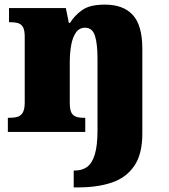

<svg xmlns="http://www.w3.org/2000/svg" viewBox="-20 -571 731 831"><path d="M299 240V167H305Q336 167 357.5 151Q379 135 390.5 97Q402 59 402 -7V-317Q402 -381 391 -416Q380 -451 348 -451Q323 -451 308.5 -430Q294 -409 288 -375Q282 -341 282 -301V-125Q282 -98 288.5 -84.5Q295 -71 309 -66Q323 -61 345 -61H349V0H14V-61H18Q41 -61 56 -65.5Q71 -70 79 -84.5Q87 -99 87 -128V-412Q87 -439 80 -452.5Q73 -466 59 -470.5Q45 -475 23 -475H19V-536H265L278 -472H283Q302 -503 335 -527Q368 -551 434 -551Q514 -551 555 -506Q596 -461 596 -360V8Q596 97 560.5 148Q525 199 463 219.5Q401 240 321 240Z"/></svg>

Font: Noto Rashi Hebrew Black
Style: Regular
Weight: 900
Version: Version 1.006